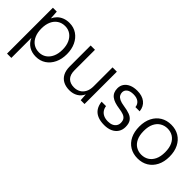

<svg xmlns="http://www.w3.org/2000/svg" viewBox="38 -1263 2208 2208"><g transform="rotate(45 1142.5 -159.0)"><path d="M74 220V-526H137L144 -423Q159 -456 185 -482Q211 -508 248.5 -523Q286 -538 333 -538Q403 -538 455.5 -502Q508 -466 537 -404Q566 -342 566 -262Q566 -182 536.5 -120Q507 -58 454.5 -23Q402 12 332 12Q268 12 219 -17.5Q170 -47 144 -106V220ZM324 -49Q373 -49 411.5 -75Q450 -101 472 -149Q494 -197 494 -263Q494 -329 472 -377Q450 -425 411.5 -451Q373 -477 324 -477Q271 -477 231.5 -451Q192 -425 170.5 -377.5Q149 -330 149 -263Q149 -198 170.5 -149.5Q192 -101 231.5 -75Q271 -49 324 -49Z M878 12Q821 12 778.5 -9.5Q736 -31 712 -75Q688 -119 688 -187V-526H758V-195Q758 -121 793.5 -85Q829 -49 893 -49Q936 -49 970 -68Q1004 -87 1024 -125Q1044 -163 1044 -219V-526H1114V0H1052L1046 -89Q1024 -40 980 -14Q936 12 878 12Z M1445 12Q1379 12 1333.5 -8Q1288 -28 1263.5 -66.5Q1239 -105 1234 -158H1306Q1310 -126 1327 -101Q1344 -76 1374 -62Q1404 -48 1446 -48Q1483 -48 1509 -60Q1535 -72 1549 -93.5Q1563 -115 1563 -141Q1563 -177 1548.5 -197.5Q1534 -218 1505 -228.5Q1476 -239 1432 -245Q1389 -251 1355.5 -262Q1322 -273 1299 -291Q1276 -309 1264.5 -335Q1253 -361 1253 -396Q1253 -438 1275 -470Q1297 -502 1338 -520Q1379 -538 1436 -538Q1516 -538 1565 -499.5Q1614 -461 1622 -389H1553Q1549 -430 1518.5 -454Q1488 -478 1435 -478Q1380 -478 1352 -456.5Q1324 -435 1324 -400Q1324 -377 1336 -357.5Q1348 -338 1376 -324.5Q1404 -311 1453 -304Q1509 -296 1550 -281Q1591 -266 1613 -234.5Q1635 -203 1635 -147Q1635 -99 1611.5 -63Q1588 -27 1545.5 -7.5Q1503 12 1445 12Z M1987 12Q1914 12 1858.5 -21.5Q1803 -55 1772.5 -117Q1742 -179 1742 -263Q1742 -347 1773.5 -409Q1805 -471 1860.5 -504.5Q1916 -538 1989 -538Q2062 -538 2117 -504.5Q2172 -471 2203 -409Q2234 -347 2234 -263Q2234 -179 2202.5 -117Q2171 -55 2115.5 -21.5Q2060 12 1987 12ZM1987 -49Q2036 -49 2075.5 -72.5Q2115 -96 2138.5 -144Q2162 -192 2162 -263Q2162 -335 2139 -382.5Q2116 -430 2077 -453.5Q2038 -477 1989 -477Q1941 -477 1901 -453.5Q1861 -430 1837.5 -382.5Q1814 -335 1814 -263Q1814 -192 1837 -144Q1860 -96 1899.5 -72.5Q1939 -49 1987 -49Z"/></g></svg>

Font: DM Sans 9pt Light
Style: Regular
Weight: 300
Version: Version 4.004;gftools[0.9.30]